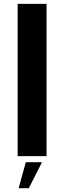

<svg xmlns="http://www.w3.org/2000/svg" viewBox="-20 -805 336 990"><path d="M71 0H220V-785H71ZM76 165.5H128.5L196.5 31.5H113Z"/></svg>

Font: Anybody SemiExpanded SemiBold
Style: Regular
Weight: 600
Width: 6
Designer: Tyler Finck
Foundry: Etcetera Type Company
Version: Version 1.113;gftools[0.9.25]